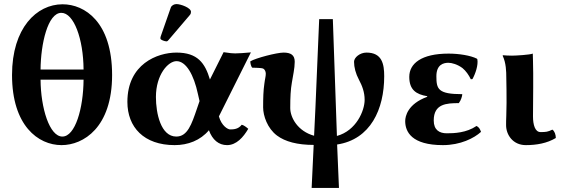

<svg xmlns="http://www.w3.org/2000/svg" viewBox="-20 -702 2754 942"><path d="M39 -334C39 -86 167 10 282 10C389 10 530 -76 530 -334C530 -594 396 -681 287 -681C160 -681 39 -565 39 -334ZM390 -311C389 -170 349 -32 286 -32C223 -32 180 -171 179 -311ZM281 -639C342 -639 389 -512 390 -361H179C180 -486 214 -639 281 -639Z M846 -444C752 -444 605 -388 605 -202C605 -78 686 10 837 10C902 10 963 -13 1005 -63C1022 -16 1053 10 1094 10C1140 10 1174 -29 1198 -70C1189 -78 1176 -88 1166 -90C1149 -68 1126 -67 1109 -67C1098 -67 1067 -84 1054 -131L1211 -445C1182 -442 1148 -440 1134 -440C1122 -440 1109 -441 1077 -446L1010 -312C986 -392 950 -444 846 -444ZM959 -206 946 -168C920 -92 900 -32 845 -32C769 -32 745 -146 745 -226C745 -336 805 -402 846 -402C893 -402 931 -335 951 -241ZM846 -682C835 -682 822 -676 818 -665L768 -522C767 -519 767 -514 767 -513C767 -506 789 -499 797 -499C801 -499 805 -503 808 -507L912 -629C916 -634 917 -639 917 -644C917 -664 866 -682 846 -682Z M1271 -175C1271 -134 1292 -72 1339 -37C1379 -7 1439 9 1519 9L1509 220H1643C1640 151 1637 77 1634 7C1798 -18 1865 -166 1865 -328C1865 -387 1855 -444 1778 -444C1746 -444 1717 -420 1717 -399C1717 -372 1725 -341 1741 -311C1757 -281 1769 -250 1769 -212C1769 -159 1728 -61 1633 -35L1613 -608H1546C1538 -439 1530 -205 1521 -36C1441 -58 1404 -125 1404 -172C1404 -226 1406 -263 1412 -297C1417 -330 1426 -366 1426 -399C1426 -432 1407 -444 1371 -444C1338 -444 1234 -417 1208 -401C1208 -391 1212 -376 1217 -370C1230 -369 1263 -370 1272 -365C1278 -362 1284 -352 1284 -341C1284 -326 1280 -316 1277 -291C1272 -258 1271 -220 1271 -175Z M2180 -394C2197 -394 2225 -386 2249 -368C2266 -354 2280 -334 2290 -313L2298 -314C2313 -341 2327 -383 2322 -411L2320 -414C2289 -430 2231 -439 2181 -439C2047 -439 1988 -390 1988 -325C1988 -261 2022 -239 2076 -230V-227C1980 -192 1968 -131 1968 -108C1968 -56 1999 10 2153 10C2239 10 2306 -24 2340 -55C2335 -69 2330 -78 2318 -84C2268 -50 2208 -48 2172 -48C2136 -48 2108 -64 2108 -111C2108 -193 2171 -196 2231 -196C2242 -210 2248 -231 2248 -240C2129 -240 2121 -265 2121 -328C2121 -386 2157 -394 2180 -394Z M2465 -261C2466 -222 2465 -173 2464 -135C2463 -115 2463 -99 2463 -88C2463 -41 2496 10 2560 10C2612 10 2664 1 2707 -25C2707 -41 2701 -59 2690 -66C2668 -55 2658 -54 2632 -54C2605 -54 2595 -90 2595 -131C2595 -161 2596 -212 2596 -272V-343C2596 -375 2594 -439 2594 -439C2579 -433 2511 -429 2492 -429C2480 -429 2454 -430 2448 -431L2446 -429C2463 -394 2464 -350 2464 -322Z"/></svg>

Font: Libertinus Sans
Style: Bold
Weight: 700
Designer: Philipp H. Poll, Khaled Hosny
Foundry: Caleb Maclennan
Version: Version 7.050;RELEASE